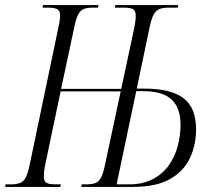

<svg xmlns="http://www.w3.org/2000/svg" viewBox="-42 -734 850 754"><path d="M-22 0 -20 -10H0Q23 -10 37 -15.5Q51 -21 59.5 -38Q68 -55 75 -89L185 -615Q194 -654 194 -672Q194 -692 183 -698Q172 -704 145 -704H125L127 -714H345L343 -704H323Q300 -704 286.5 -698.5Q273 -693 264.5 -676Q256 -659 249 -624L198 -385H434L483 -614Q491 -651 491 -671Q491 -692 480.5 -698Q470 -704 444 -704H409L411 -714H658L656 -704H621Q598 -704 584 -698.5Q570 -693 561 -676Q552 -659 545 -624L495 -386H526Q629 -386 678.5 -348.5Q728 -311 728 -226Q728 -165 704 -113.5Q680 -62 626 -31Q572 0 481 0H277L279 -10H297Q320 -10 333.5 -15.5Q347 -21 355.5 -38Q364 -55 371 -90L432 -375H196L137 -94Q133 -76 131.5 -63Q130 -50 130 -42Q130 -22 140.5 -16Q151 -10 176 -10H197L195 0ZM464 -10Q519 -10 558 -30.5Q597 -51 621 -85Q645 -119 656 -160.5Q667 -202 667 -243Q667 -310 632 -343Q597 -376 520 -376H493L416 -10Z"/></svg>

Font: Noto Serif Display ExtraCondensed Light
Style: Italic
Weight: 300
Width: 2
Italic angle: -12°
Designer: Monotype Design Team
Foundry: Monotype Imaging Inc.
Version: Version 2.009